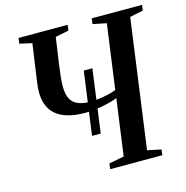

<svg xmlns="http://www.w3.org/2000/svg" viewBox="-109 -845 917 948"><g transform="rotate(-15 350.0 -371.5)"><path d="M294.5 -182 338.5 -504H382.5L339 -182ZM338.5 0 342 -28.5 419 -43 458.5 -331Q434.5 -321.5 405 -314.8Q375.5 -308 346 -304.2Q316.5 -300.5 292 -300.5Q239 -300.5 201.5 -312Q164 -323.5 141 -344.2Q118 -365 107.5 -393.8Q97 -422.5 97 -457.5Q97 -469.5 98.2 -482.5Q99.5 -495.5 101 -507.5L128.5 -700.5L65.5 -714.5L69 -743H320L316.5 -714.5L248 -700.5L229 -569Q224.5 -536.5 221.2 -507.8Q218 -479 218 -455.5Q218 -419.5 228.5 -395.5Q239 -371.5 264 -359.2Q289 -347 331 -347Q350 -347 374.5 -350Q399 -353 423 -358.5Q447 -364 464 -371.5L509 -700.5L439.5 -714.5L443 -743H700.5L696.5 -714.5L628.5 -700.5L538.5 -43L608.5 -28.5L605 0Z"/></g></svg>

Font: Merriweather 96pt Medium
Style: Italic
Weight: 500
Italic angle: -7.8°
Version: Version 2.101